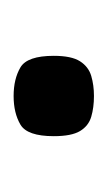

<svg xmlns="http://www.w3.org/2000/svg" viewBox="42 -182 158 282"><g transform="rotate(-90 121.0 -41.0)"><path d="M121 18Q104 18 90.5 14Q77 10 69.5 -2.5Q62 -15 62 -41Q62 -80 79 -90Q96 -100 121 -100Q146 -100 163 -90Q180 -80 180 -41Q180 -15 172 -2.5Q164 10 150.5 14Q137 18 121 18Z"/></g></svg>

Font: Matangi
Style: Bold
Weight: 700
Designer: Prashant Pant
Foundry: The Graphic Ant
Version: Version 3.002